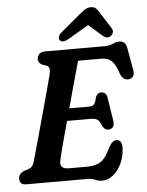

<svg xmlns="http://www.w3.org/2000/svg" viewBox="-61 -963 786 1028"><g transform="rotate(-5 332.0 -449.0)"><path d="M370 0H39.5Q18.5 0 11.2 -9.8Q4 -19.5 4 -33.5Q4 -47.5 12.2 -57.2Q20.5 -67 32 -72L56 -79Q69 -83.5 76.8 -92Q84.5 -100.5 90.5 -120.5Q94.5 -135 104 -168.2Q113.5 -201.5 126 -246.8Q138.5 -292 152 -341.5Q165.5 -391 178.5 -437.8Q191.5 -484.5 201.2 -521.8Q211 -559 216 -578.5Q224.5 -614.5 204 -623L182 -630Q172 -635 165.5 -642.2Q159 -649.5 159 -661Q159 -678.5 170 -689.2Q181 -700 201.5 -700H520.5Q547.5 -700 566 -709Q584.5 -718 603 -718Q636 -718 642.5 -677.5L663.5 -557.5Q666.5 -537.5 659 -526.2Q651.5 -515 636.5 -512.5Q620 -510.5 607.8 -519.8Q595.5 -529 586.5 -555.5Q572.5 -599.5 551.8 -617.2Q531 -635 499.5 -635H373.5Q367.5 -614.5 356.8 -575.8Q346 -537 332.2 -487.2Q318.5 -437.5 304.5 -385H411Q428 -385 437 -394Q446 -403 451.5 -432Q461 -455 481 -455Q496 -455 504 -446.2Q512 -437.5 513.5 -424L533.5 -297Q536.5 -274.5 527.2 -264Q518 -253.5 503 -253.5Q491 -253.5 483 -260.8Q475 -268 470 -279Q460 -305 447.5 -312Q435 -319 412 -319H286.5Q273 -270.5 261.5 -227.5Q250 -184.5 242.2 -154Q234.5 -123.5 232 -111.5Q221.5 -65.5 273.5 -65.5H373.5Q419.5 -65.5 447 -84.5Q474.5 -103.5 499 -157.5Q517.5 -193.5 540.5 -193.5Q570.5 -193.5 570 -151Q569 -107 552 -69Q535 -31 507.2 -7.5Q479.5 16 445.5 16Q426 16 409.5 8Q393 0 370 0ZM333 -755.5Q299.5 -736.5 285.5 -752.5Q279.5 -759.5 282 -770.8Q284.5 -782 298.5 -794L401 -880Q420 -895.5 434 -905Q448 -914.5 466 -914.5Q484 -914.5 493.2 -905.2Q502.5 -896 512.5 -880L568.5 -791.5Q575.5 -779.5 571.8 -768.8Q568 -758 560 -752Q540 -738 518 -755.5L443.5 -820.5Z"/></g></svg>

Font: Fraunces 72pt SuperSoft SemiBold
Style: Italic
Weight: 600
Italic angle: -16°
Version: Version 1.000;[b76b70a41]